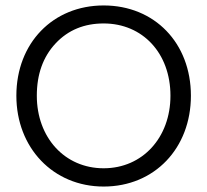

<svg xmlns="http://www.w3.org/2000/svg" viewBox="-20 -668 760 704"><path d="M360 16C547 16 680 -125 680 -317C680 -510 547 -648 360 -648C174 -648 40 -510 40 -317C40 -126 175 16 360 16ZM360 -51C217 -51 115 -164 115 -317C115 -396 138 -460 184 -509C230 -558 289 -582 360 -582C503 -582 605 -473 605 -317C605 -164 503 -51 360 -51Z"/></svg>

Font: Dongle Light
Style: Regular
Weight: 300
Designer: Yanghee Ryu
Foundry: Yanghee Ryu
Version: Version 2.000